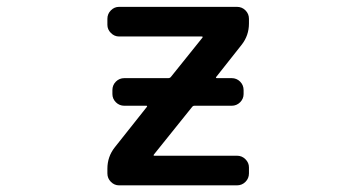

<svg xmlns="http://www.w3.org/2000/svg" viewBox="-20 -565 1040 563"><path d="M344.7 -254.9Q330.1 -254.9 319.8 -265.1Q309.6 -275.4 309.6 -289.1V-300.8Q309.6 -315.4 319.8 -325.7Q330.1 -335.9 344.7 -335.9H473.6Q478.5 -335.9 481.4 -339.8L573.2 -454.1Q576.2 -458 571.3 -458H329.1Q315.4 -458 305.2 -468.3Q294.9 -478.5 294.9 -492.2V-509.8Q294.9 -524.4 305.2 -534.7Q315.4 -544.9 329.1 -544.9H674.8Q689.5 -544.9 699.7 -534.7Q710 -524.4 710 -509.8V-496.1Q710 -460.9 688.5 -433.6L614.3 -339.8Q611.3 -335.9 616.2 -335.9H659.2Q673.8 -335.9 684.1 -325.7Q694.3 -315.4 694.3 -300.8V-289.1Q694.3 -275.4 684.1 -265.1Q673.8 -254.9 659.2 -254.9H549.8Q545.9 -254.9 543 -251L431.6 -112.3Q428.7 -108.4 432.6 -108.4H674.8Q689.5 -108.4 699.7 -98.1Q710 -87.9 710 -74.2V-56.6Q710 -42 699.7 -31.7Q689.5 -21.5 674.8 -21.5H329.1Q315.4 -21.5 305.2 -31.7Q294.9 -42 294.9 -56.6V-70.3Q294.9 -105.5 316.4 -132.8L410.2 -251Q413.1 -254.9 409.2 -254.9Z"/></svg>

Font: Gen Jyuu Gothic L Monospace Medium
Style: Regular
Weight: 500
Designer: [Source Han Sans]
Ryoko NISHIZUKA  (kana & ideographs); Paul D. Hunt (Latin, Greek & Cyrillic); Wenlong ZHANG  (bopomofo
Version: Version 1.002.20150607